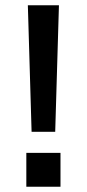

<svg xmlns="http://www.w3.org/2000/svg" viewBox="-20 -710 330 730"><path d="M100.1 -209 85.9 -689.9H204.1L189.9 -209ZM80.1 0V-128.9H210V0Z"/></svg>

Font: HK Grotesk Legacy
Style: Bold
Weight: 700
Designer: Alfredo Marco Pradil
Foundry: Hanken Design Co.
Version: Version 2.022;PS 002.022;hotconv 1.0.88;makeotf.lib2.5.64775